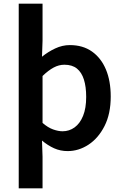

<svg xmlns="http://www.w3.org/2000/svg" viewBox="-20 -817 677 1056"><path d="M83 219V-797H214V-593L211 -505Q244 -532 283.5 -550.5Q323 -569 364 -569Q436 -569 486 -533.5Q536 -498 562.5 -435Q589 -372 589 -286Q589 -191 555 -124Q521 -57 467 -21.5Q413 14 352 14Q312 14 277.5 -1.5Q243 -17 211 -44L214 45V219ZM324 -95Q361 -95 390.5 -116.5Q420 -138 437 -180Q454 -222 454 -284Q454 -340 441.5 -379.5Q429 -419 403 -440Q377 -461 334 -461Q304 -461 275 -445.5Q246 -430 214 -399V-141Q244 -115 272.5 -105Q301 -95 324 -95Z"/></svg>

Font: Noto Sans KR SemiBold
Style: Regular
Weight: 600
Designer: Ryoko NISHIZUKA  (kana, bopomofo & ideographs); Paul D. Hunt (Latin, Greek & Cyrillic); Sandoll Communications , Soo-you
Foundry: Adobe
Version: Version 2.004-H2;hotconv 1.0.118;makeotfexe 2.5.65603